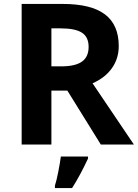

<svg xmlns="http://www.w3.org/2000/svg" viewBox="-20 -734 700 975"><path d="M90 -714H298Q443 -714 513 -661Q583 -608 583 -500Q583 -437 548.5 -388Q514 -339 450 -311L660 0H492L322 -274H241V0H90ZM290 -397Q362 -397 396 -421Q430 -445 430 -496Q430 -546 396 -568Q362 -590 287 -590H241V-397ZM259 208Q267 184 276 138Q285 92 289 61H427V71Q387 157 346 221H259Z"/></svg>

Font: OpenSansMMV
Style: Bold
Weight: 700
Foundry: Ascender Corporation
Version: Version 4.001